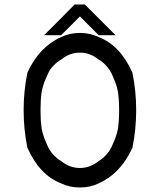

<svg xmlns="http://www.w3.org/2000/svg" viewBox="-20 -823 713 853"><path d="M418.3 -8.3Q380.8 10 335 10Q289.2 10 251.7 -8.3Q155.8 -45 101.7 -166.7Q85 -248.3 85 -333.3Q85 -418.3 101.7 -500Q153.3 -614.2 251.7 -658.3Q289.2 -676.7 335 -676.7Q380.8 -676.7 418.3 -658.3Q514.2 -621.7 568.3 -500Q585 -418.3 585 -333.3Q585 -248.3 568.3 -166.7Q516.7 -52.5 418.3 -8.3ZM418.3 -107.5Q433.3 -115.8 450.4 -133.8Q467.5 -151.7 473.3 -166.7H474.2Q476.7 -172.5 483.8 -188.8Q490.8 -205 492.9 -210.4Q495 -215.8 499.2 -230.8Q503.3 -245.8 505 -257.5Q506.7 -269.2 507.9 -289.2Q509.2 -309.2 509.2 -333.3Q509.2 -357.5 507.9 -377.5Q506.7 -397.5 505 -409.2Q503.3 -420.8 499.2 -435.8Q495 -450.8 492.9 -456.2Q490.8 -461.7 483.8 -477.9Q476.7 -494.2 474.2 -500H473.3Q467.5 -514.2 450.8 -532.1Q434.2 -550 418.3 -558.3Q380.8 -589.2 335 -589.2Q289.2 -589.2 251.7 -558.3Q235.8 -550 218.3 -532.1Q200.8 -514.2 195.8 -500H195Q192.5 -494.2 185.4 -477.9Q178.3 -461.7 176.2 -456.2Q174.2 -450.8 170 -435.8Q165.8 -420.8 164.2 -409.2Q162.5 -397.5 161.2 -377.5Q160 -357.5 160 -333.3Q160 -309.2 161.2 -289.2Q162.5 -269.2 164.2 -257.5Q165.8 -245.8 170 -230.8Q174.2 -215.8 176.2 -210.4Q178.3 -205 185.4 -188.8Q192.5 -172.5 195 -166.7H195.8Q201.7 -152.5 218.8 -134.2Q235.8 -115.8 251.7 -107.5Q289.2 -76.7 335 -76.7Q380.8 -76.7 418.3 -107.5ZM356.7 -803.3 493.3 -666.7H418.3L335 -750L251.7 -666.7H175.8Q259.2 -749.2 311.7 -803.3Z"/></svg>

Font: 0xA000
Style: Regular
Weight: 400
Version: Version 0.1